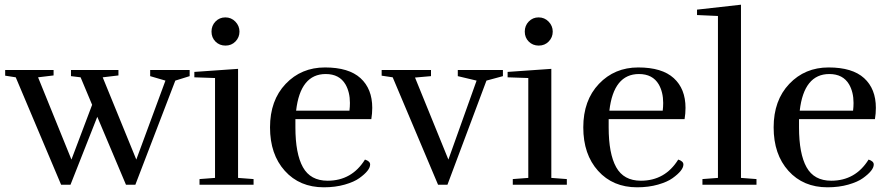

<svg xmlns="http://www.w3.org/2000/svg" viewBox="-20 -786 3792 817"><path d="M2 -488H208V-465L142 -457L284 -107L372 -340L323 -457L282 -462V-488H484V-465L417 -457L560 -107L684 -443L619 -462V-488H787V-462L726 -443L556 0H516L394 -289L280 0H240L47 -457L2 -464Z M999 -651.5Q999 -627 982 -609.5Q965 -592 939.5 -592Q914 -592 897 -609Q880 -626 880 -651.5Q880 -677 897 -694.5Q914 -712 939 -712Q964 -712 981.5 -694Q999 -676 999 -651.5ZM829 0V-24L895 -29V-454L807 -457V-480L993 -493V-29L1059 -24V0Z M1564 -327Q1564 -303 1560 -279H1237V-244Q1237 -132 1269 -74.5Q1301 -17 1374 -17Q1477 -17 1533 -107Q1555 -100 1555 -86Q1555 -61 1509 -28Q1487 -12 1447 -0.5Q1407 11 1358 11Q1255 11 1192 -59Q1129 -129 1129 -244Q1129 -359 1195.5 -429Q1262 -499 1363 -499Q1464 -499 1514 -453.5Q1564 -408 1564 -327ZM1469 -348Q1469 -394 1450 -427Q1424 -471 1366 -471Q1258 -471 1240 -315H1467Q1469 -332 1469 -348Z M1604 -488H1814V-462L1746 -456L1888 -107L2008 -443L1928 -462V-488H2120V-462L2050 -443L1884 0H1844L1651 -457L1604 -464Z M2332 -651.5Q2332 -627 2315 -609.5Q2298 -592 2272.5 -592Q2247 -592 2230 -609Q2213 -626 2213 -651.5Q2213 -677 2230 -694.5Q2247 -712 2272 -712Q2297 -712 2314.5 -694Q2332 -676 2332 -651.5ZM2162 0V-24L2228 -29V-454L2140 -457V-480L2326 -493V-29L2392 -24V0Z M2897 -327Q2897 -303 2893 -279H2570V-244Q2570 -132 2602 -74.5Q2634 -17 2707 -17Q2810 -17 2866 -107Q2888 -100 2888 -86Q2888 -61 2842 -28Q2820 -12 2780 -0.5Q2740 11 2691 11Q2588 11 2525 -59Q2462 -129 2462 -244Q2462 -359 2528.5 -429Q2595 -499 2696 -499Q2797 -499 2847 -453.5Q2897 -408 2897 -327ZM2802 -348Q2802 -394 2783 -427Q2757 -471 2699 -471Q2591 -471 2573 -315H2800Q2802 -332 2802 -348Z M3199 0H2969V-24L3035 -29V-718L2946 -722V-745L3133 -766V-29L3199 -24Z M3707 -327Q3707 -303 3703 -279H3380V-244Q3380 -132 3412 -74.5Q3444 -17 3517 -17Q3620 -17 3676 -107Q3698 -100 3698 -86Q3698 -61 3652 -28Q3630 -12 3590 -0.5Q3550 11 3501 11Q3398 11 3335 -59Q3272 -129 3272 -244Q3272 -359 3338.5 -429Q3405 -499 3506 -499Q3607 -499 3657 -453.5Q3707 -408 3707 -327ZM3612 -348Q3612 -394 3593 -427Q3567 -471 3509 -471Q3401 -471 3383 -315H3610Q3612 -332 3612 -348Z"/></svg>

Font: Rufina
Style: Regular
Weight: 400
Designer: Martin Sommaruga
Foundry: Martin Sommaruga
Version: Version 1.001